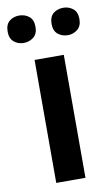

<svg xmlns="http://www.w3.org/2000/svg" viewBox="-99 -790 488 835"><g transform="rotate(-10 144.5 -372.5)"><path d="M209 0H80V-543H209ZM-14 -684Q-14 -716 4 -730.5Q22 -745 47 -745Q72 -745 90.5 -730.5Q109 -716 109 -684Q109 -654 90.5 -639Q72 -624 47 -624Q22 -624 4 -639Q-14 -654 -14 -684ZM180 -684Q180 -716 198 -730.5Q216 -745 242 -745Q266 -745 284.5 -730.5Q303 -716 303 -684Q303 -654 284.5 -639Q266 -624 242 -624Q216 -624 198 -639Q180 -654 180 -684Z"/></g></svg>

Font: Noto Sans Lisu SemiBold
Style: Regular
Weight: 600
Designer: Monotype Design Team. David Williams.
Foundry: Monotype Imaging Inc.
Version: Version 2.102; ttfautohint (v1.8.4.7-5d5b)